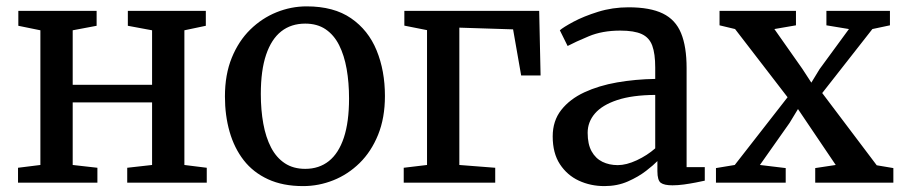

<svg xmlns="http://www.w3.org/2000/svg" viewBox="-20 -588 2904 618"><path d="M38 0V-48L110 -57V-490.5L39 -505V-553H291V-505L214 -490.5V-315H469.5V-490.5L391.5 -505V-553H642.5V-505L573.5 -490.5V-57L645.5 -48V0H389.5V-48L469.5 -57V-258.5H214V-57L293.5 -48V0Z M704 -277.5Q704 -348 726 -402Q748 -456 785.5 -492.8Q823 -529.5 870 -548.5Q917 -567.5 967 -567.5Q1054.5 -567.5 1110 -529.2Q1165.5 -491 1192.2 -425.8Q1219 -360.5 1219 -279Q1219 -208.5 1197 -154.2Q1175 -100 1137.5 -63.2Q1100 -26.5 1053 -7.8Q1006 11 955.5 11Q890.5 11 842.8 -11Q795 -33 764.5 -72.2Q734 -111.5 719 -164Q704 -216.5 704 -277.5ZM962.5 -44.5Q1007 -44.5 1038.5 -69.5Q1070 -94.5 1086.8 -145Q1103.5 -195.5 1103.5 -271Q1103.5 -322 1095.8 -366Q1088 -410 1071.5 -442.8Q1055 -475.5 1028 -493.8Q1001 -512 962.5 -512Q917 -512 885.2 -487Q853.5 -462 836.5 -411.8Q819.5 -361.5 819.5 -285.5Q819.5 -234 827.5 -190Q835.5 -146 852.5 -113.2Q869.5 -80.5 896.8 -62.5Q924 -44.5 962.5 -44.5Z M1279.5 0V-48L1354.5 -57V-491L1281.5 -505.5V-553H1715.5L1720 -345H1657.5L1631.5 -493.5L1458.5 -499V-57L1574 -48V0Z M1925.5 11Q1881 11 1843.2 -6.5Q1805.5 -24 1782.2 -59.5Q1759 -95 1759 -149Q1759 -199 1786.5 -234Q1814 -269 1860.8 -290.8Q1907.5 -312.5 1966.5 -322.8Q2025.5 -333 2089 -334V-370.5Q2089 -415 2079.5 -441Q2070 -467 2045.8 -478.2Q2021.5 -489.5 1976.5 -489.5Q1918.5 -489.5 1875 -471.2Q1831.5 -453 1807 -440L1782 -490.5Q1792.5 -500 1825.5 -517.8Q1858.5 -535.5 1905 -550Q1951.5 -564.5 2003 -564.5Q2072.5 -564.5 2113.5 -544.5Q2154.5 -524.5 2172.2 -481.2Q2190 -438 2190 -369V-50H2248.5V-6.5Q2237.5 -4 2219.5 -0.5Q2201.5 3 2181.5 5.8Q2161.5 8.5 2144.5 8.5Q2118 8.5 2107 0.5Q2096 -7.5 2096 -37V-69.5Q2084 -57 2059.5 -38Q2035 -19 2001 -4Q1967 11 1925.5 11ZM1968.5 -56.5Q1996 -56.5 2029.8 -72.2Q2063.5 -88 2089 -110.5V-282.5Q2015 -282 1966.8 -266Q1918.5 -250 1895 -222.8Q1871.5 -195.5 1871.5 -160.5Q1871.5 -124 1884.2 -101Q1897 -78 1919 -67.2Q1941 -56.5 1968.5 -56.5Z M2345 -57 2515 -275 2346 -494.5 2296 -506.5V-553H2542V-506.5L2472.5 -494.5L2562.5 -366.5L2591.5 -322L2618 -365.5L2712.5 -494.5L2640 -506.5V-553H2844.5V-506.5L2788 -494.5L2626.5 -288.5L2802 -56L2855.5 -47V0H2604V-47L2670 -57L2579.5 -191L2548.5 -237L2521.5 -192.5L2426 -57L2509 -47V0H2284.5V-47Z"/></svg>

Font: Merriweather 24pt
Style: Regular
Weight: 400
Designer: Eben Sorkin
Foundry: Eben Sorkin
Version: Version 2.100